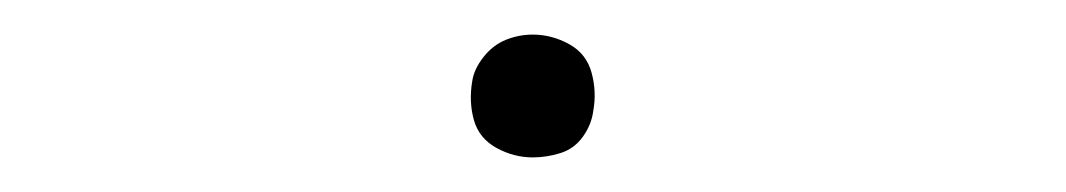

<svg xmlns="http://www.w3.org/2000/svg" viewBox="-20 -396 616 111"><path d="M288 -305Q296 -305 304 -307.5Q312 -310 317 -317Q322 -324 323 -332Q325 -343 322 -354Q319 -365 309 -370.5Q299 -376 288 -376Q280 -376 272.5 -373Q265 -370 259.5 -363Q254 -356 253 -349Q251 -337 254 -326.5Q257 -316 267 -310.5Q277 -305 288 -305Z"/></svg>

Font: Iosevka Sparkle Thin Oblique
Style: Regular
Weight: 100
Italic angle: -9°
Designer: Belleve Invis
Foundry: Belleve Invis
Version: Version 4.5.0; ttfautohint (v1.8.3)